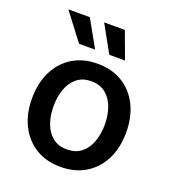

<svg xmlns="http://www.w3.org/2000/svg" viewBox="-140 -870 886 987"><g transform="rotate(20 303.0 -376.5)"><path d="M302.7 11.2Q224.6 11.2 167 -23.9Q109.4 -59.1 77.4 -122.6Q45.4 -186 45.4 -270Q45.4 -355 77.4 -418.7Q109.4 -482.4 167 -517.6Q224.6 -552.7 302.7 -552.7Q380.9 -552.7 438.7 -517.6Q496.6 -482.4 528.6 -418.7Q560.5 -355 560.5 -270Q560.5 -186 528.6 -122.6Q496.6 -59.1 438.7 -23.9Q380.9 11.2 302.7 11.2ZM302.7 -84.5Q350.6 -84.5 381.8 -109.6Q413.1 -134.8 428.2 -177Q443.4 -219.2 443.4 -270.5Q443.4 -321.8 428.2 -364Q413.1 -406.2 381.8 -431.6Q350.6 -457 302.7 -457Q255.4 -457 224.4 -431.6Q193.4 -406.2 178.2 -364Q163.1 -321.8 163.1 -270.5Q163.1 -219.2 178.2 -177Q193.4 -134.8 224.4 -109.6Q255.4 -84.5 302.7 -84.5ZM342.3 -616.2 260.3 -763.7H373.5L428.2 -616.2ZM176.8 -616.2 64.5 -763.7H182.1L264.6 -616.2Z"/></g></svg>

Font: Inter
Style: 540
Weight: 540
Designer: Rasmus Andersson
Foundry: rsms
Version: Version 4.001;git-66647c0bb